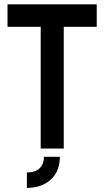

<svg xmlns="http://www.w3.org/2000/svg" viewBox="-20 -704 495 910"><path d="M107.4 186.5V113.3Q169.9 113.3 184.6 65.4Q188.5 52.7 188.5 39.1H263.7Q263.7 120.1 204.1 160.2Q165 186.5 107.4 186.5ZM15.6 -577.1V-683.6H438.5V-577.1H282.2V0H172.9V-577.1Z"/></svg>

Font: Post No Bills Colombo
Style: Bold
Weight: 800
Designer: Kosala Senevirathne, Siva Puranthara, Lasantha Premarathna, Tharique Azeez
Foundry: Mooniak
Version: Version 1.220 ; ttfautohint (v1.5)